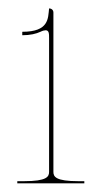

<svg xmlns="http://www.w3.org/2000/svg" viewBox="-20 -884 235 444"><path d="M93.5 -795.5V-486.5C93.5 -475.5 88.5 -465 35.5 -465H20V-460H175V-465H161.5C108.5 -465 103.5 -475.5 103.5 -486.5V-855C103.5 -860.5 99.5 -864.5 93.5 -864.5C91 -841.5 93.5 -810.5 31.5 -810.5V-802.5C50 -802.5 64 -806 73.5 -810.5C78.5 -813 83 -814 85.5 -814C93.5 -814 93.5 -806 93.5 -795.5Z"/></svg>

Font: Znikomit
Style: Regular
Weight: 100
Designer: gluk
Foundry: gluk
Version: Version 0.55